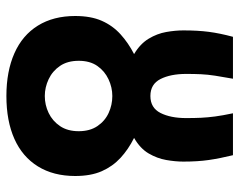

<svg xmlns="http://www.w3.org/2000/svg" viewBox="-94 -639 748 600"><g transform="rotate(90 280.0 -339.0)"><path d="M280 15Q203 15 146.5 -10Q90 -35 60 -83.5Q30 -132 30 -200Q30 -249 45 -283Q60 -317 87 -341.5Q114 -366 149 -384Q117 -403 101 -429.5Q85 -456 80 -484.5Q75 -513 75 -538Q75 -583 79.5 -617.5Q84 -652 95 -693H226Q220 -660 216.5 -637Q213 -614 212 -593.5Q211 -573 211 -547Q211 -498 227 -466.5Q243 -435 280 -435Q317 -435 333 -466.5Q349 -498 349 -547Q349 -573 348 -593.5Q347 -614 344 -637Q341 -660 334 -693H465Q475 -652 480 -617.5Q485 -583 485 -538Q485 -513 480 -484.5Q475 -456 459.5 -429.5Q444 -403 411 -384Q447 -366 473.5 -341.5Q500 -317 515 -283Q530 -249 530 -200Q530 -132 500 -83.5Q470 -35 414 -10Q358 15 280 15ZM280 -105Q308 -105 333 -117Q358 -129 374 -152.5Q390 -176 390 -211Q390 -246 374 -269.5Q358 -293 333 -304.5Q308 -316 280 -316Q253 -316 227.5 -304Q202 -292 186 -269Q170 -246 170 -211Q170 -176 186 -152.5Q202 -129 227.5 -117Q253 -105 280 -105Z"/></g></svg>

Font: Ubuntu Sans Mono
Style: Regular
Weight: 400
Monospace: yes
Designer: Dalton Maag Ltd
Foundry: Dalton Maag Ltd
Version: Version 1.006